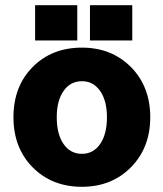

<svg xmlns="http://www.w3.org/2000/svg" viewBox="-20 -717 633 745"><path d="M563 -262.2Q563 -143.6 488 -67.9Q413.1 7.8 297.9 7.8Q181.6 7.8 106.9 -67.6Q32.2 -143.1 32.2 -262.2Q32.2 -381.8 106.7 -457Q181.2 -532.2 297.9 -532.2Q413.1 -532.2 488 -456.8Q563 -381.3 563 -262.2ZM200.2 -262.2Q200.2 -196.3 226.6 -158.2Q252.9 -120.1 297.9 -120.1Q342.3 -120.1 368.7 -158.4Q395 -196.8 395 -262.2Q395 -325.7 368.7 -363.8Q342.3 -401.9 297.9 -401.9Q252.9 -401.9 226.6 -364Q200.2 -326.2 200.2 -262.2ZM279.8 -560.1H116.2V-696.8H279.8ZM493.2 -560.1H329.1V-696.8H493.2Z"/></svg>

Font: LT Superior Black
Style: Regular
Weight: 900
Designer: Daniel Lyons
Foundry: LyonsType
Version: Version 2.005